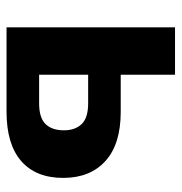

<svg xmlns="http://www.w3.org/2000/svg" viewBox="-4 -551 555 587"><g transform="rotate(90 273.5 -257.5)"><path d="M208.5 -515.1V-349.1H321.8Q420.9 -349.1 472.4 -302.2Q523.9 -255.4 523.9 -173.3Q523.9 -89.6 472.4 -44.8Q420.9 0 321.8 0H63.5V-515.1ZM295.9 -249.5H208.5V-99.6H295.9Q340.1 -99.6 359.3 -119.3Q378.4 -138.9 378.4 -175.5Q378.4 -209.7 359.4 -229.6Q340.3 -249.5 295.9 -249.5Z"/></g></svg>

Font: RobotoFlex
Style: Regular
Weight: 400
Designer: Berlow after Robertson
Foundry: Google
Version: Version 2.136